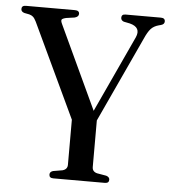

<svg xmlns="http://www.w3.org/2000/svg" viewBox="-51 -747 707 793"><g transform="rotate(5 302.5 -350.0)"><path d="M430 -14.5Q430 0 413 0H199Q182 0 182 -14.5Q182 -26 195.5 -30L234 -36.5Q254.5 -42 254.5 -61V-248L70.5 -638.5Q63.5 -652.5 57.2 -658Q51 -663.5 41.5 -666L21 -670Q7 -674 7 -685.5Q7 -700 24.5 -700H227.5Q246 -700 246 -686Q246 -674 229.5 -669.5L194.5 -664.5Q179 -661 176.2 -656Q173.5 -651 180 -637.5L341 -292.5L488 -610Q507 -652.5 458 -665L433 -670Q421 -674.5 421 -685.5Q421 -700 437.5 -700H584Q601.5 -700 601.5 -685.5Q601.5 -674 587.5 -670L578 -667.5Q557.5 -662 545.5 -648.8Q533.5 -635.5 521 -607L357.5 -254V-61Q357.5 -41.5 378 -36.5L416 -30Q430 -25.5 430 -14.5Z"/></g></svg>

Font: Fraunces 144pt Soft
Style: Regular
Weight: 400
Version: Version 1.000;[0bf87f6ff]